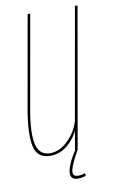

<svg xmlns="http://www.w3.org/2000/svg" viewBox="-83 -640 473 806"><g transform="rotate(-10 153.5 -237.5)"><path d="M191.5 0H202.5L307 -596H296L205.5 -84ZM105.5 -596.5H94.5L25 -204Q7 -101.5 18.2 -47.8Q29.5 6 85.5 6Q134 6 171 -32Q208 -70 216 -114.5L215 -134.5Q207 -87 169 -46Q131 -5 87 -5Q40.5 -5 29.2 -54.5Q18 -104 35.5 -200.5ZM183 120.5Q189.5 120.5 196.2 119.5Q203 118.5 208.8 116.8Q214.5 115 217 114L215.5 102.5Q213 104 208 105.5Q203 107 197.5 107.8Q192 108.5 186 108.5Q176 108.5 170.2 104.2Q164.5 100 164.5 90.5Q164.5 80 171.5 62.2Q178.5 44.5 187.8 26.8Q197 9 202.5 0H192.5Q186 9 176.2 26Q166.5 43 159.5 61.5Q152.5 80 152.5 93.5Q152.5 103.5 156.5 109.5Q160.5 115.5 167.8 118Q175 120.5 183 120.5Z"/></g></svg>

Font: Anybody Thin Condensed
Style: Italic
Weight: 100
Width: 3
Italic angle: -10°
Version: Version 1.113;gftools[0.9.25]